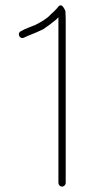

<svg xmlns="http://www.w3.org/2000/svg" viewBox="-20 -662 313 710"><path d="M209.5 28C217 28 223 21.7 223 14V-591C223 -600.3 222.7 -610 222 -620C222 -621.3 220.7 -624.5 218 -629.5C212.1 -640.5 203.3 -649.5 193 -634C186.1 -625.4 176.8 -616.7 168 -609C154.5 -593.2 129.1 -579 111 -570C95.4 -563.1 71.4 -555.4 58 -547C40.9 -539.1 52.8 -514.9 69 -523C79.6 -527.7 85.9 -531 99 -536C114.5 -541.5 127.2 -548.5 140 -554C150.1 -560.3 178.2 -581.3 187 -589L196 -598V14C196 21.7 202 28 209.5 28Z"/></svg>

Font: Take Off
Style: Regular, Eh
Weight: 400
Foundry: Cannot Into Space Fonts
Version: Version 0.89